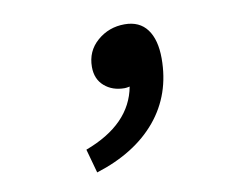

<svg xmlns="http://www.w3.org/2000/svg" viewBox="-53 -257 707 544"><g transform="rotate(-10 300.0 15.0)"><path d="M186 214.8 167 146Q299.3 96.7 318.8 -8.8Q309.1 -6.8 304.2 -6.8Q269 -6.8 246.1 -26.9Q223.1 -46.9 223.1 -82Q223.1 -127.4 256.3 -156.2Q289.6 -185.1 335 -185.1Q377.9 -185.1 399.9 -155.3Q421.9 -125.5 421.9 -71.8Q421.9 31.7 360.6 105.5Q299.3 179.2 186 214.8Z"/></g></svg>

Font: Office Code Pro Medium Italic
Style: Regular
Weight: 500
Italic angle: -9°
Designer: Nathan Rutzky & Paul D. Hunt
Foundry: Adobe Systems Incorporated
Version: Version 1.004;PS 001.004;hotconv 1.0.70;makeotf.lib2.5.58329